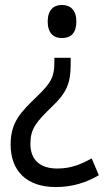

<svg xmlns="http://www.w3.org/2000/svg" viewBox="-20 -658 433 777"><path d="M289 -571C289 -616 266 -638 230 -638C197 -638 173 -617 173 -571C173 -524 197 -504 230 -504C267 -504 289 -524 289 -571ZM266 -396V-424H200V-406C200 -350 189 -324 129 -267C64 -204 23 -164 23 -73C23 34 88 99 206 99C274 99 331 80 380 51L351 -17C311 5 270 24 212 24C141 24 103 -12 103 -76C103 -137 126 -164 192 -228C249 -282 266 -322 266 -396Z"/></svg>

Font: Noto Sans Kannada UI SemiCondensed SemiBold
Style: Regular
Weight: 600
Width: 4
Designer: Jelle Bosma - Monotype Design Team
Foundry: Monotype Imaging Inc.
Version: Version 2.006